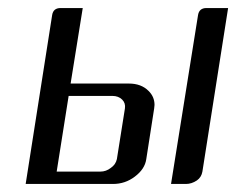

<svg xmlns="http://www.w3.org/2000/svg" viewBox="-20 -458 588 478"><path d="M43.9 0 109.9 -420.9Q112.8 -438 130.9 -438H186L155.8 -250H300.8Q331.5 -250 349.6 -231.9Q364.7 -217.3 364.7 -196.8Q364.7 -193.8 363.8 -188L344.2 -62Q340.8 -37.1 315.4 -18.1Q291.5 0 261.2 0ZM121.1 -30.8H230Q244.1 -30.8 255.9 -40Q268.1 -48.3 271 -62L291 -188Q293 -201.2 284.2 -210Q274.9 -219.2 259.8 -219.2H150.9ZM405.8 0 473.1 -420.9Q476.1 -438 494.1 -438H547.9L483.9 -30.8Q481.4 -16.6 470.2 -8.8Q457 0 442.9 0Z"/></svg>

Font: Hhenum
Style: Italic
Weight: 400
Designer: T. Christopher White
Version: Version 1.0